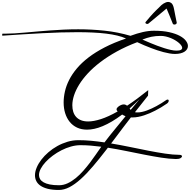

<svg xmlns="http://www.w3.org/2000/svg" viewBox="-20 -1211 1922 1943"><path d="M1665.5 -200.7Q1671.4 -203.6 1676.3 -203.6Q1681.6 -203.6 1684.6 -200Q1687.5 -196.3 1687.5 -190.9Q1687.5 -184.1 1682.1 -175.5Q1676.8 -167 1665.5 -160.2Q1637.2 -140.6 1608.6 -123.5Q1580.1 -106.4 1550.3 -91.3Q1524.9 -78.1 1496.6 -65.9Q1468.3 -53.7 1438.7 -43.9Q1409.2 -34.2 1379.2 -28.3Q1349.1 -22.5 1320.8 -22.5Q1316.9 -22.5 1312.7 -22.5Q1308.6 -22.5 1304.7 -22.9Q1275.9 14.6 1255.9 40.5Q1235.8 66.4 1220.9 86.2Q1206.1 106 1194.3 121.6Q1182.6 137.2 1169.9 154.1Q1157.2 170.9 1141.8 191.4Q1126.5 211.9 1104.5 240.7Q1200.7 256.8 1296.4 276.6Q1392.1 296.4 1481.4 314Q1570.8 331.5 1651.1 343.5Q1731.4 355.5 1797.4 356Q1809.6 356 1815.7 360.4Q1821.8 364.7 1821.8 370.6Q1821.8 380.4 1806.9 389.4Q1792 398.4 1760.7 398.4Q1692.4 397 1611.3 384.3Q1530.3 371.6 1441.4 354.2Q1352.5 336.9 1258.8 317.6Q1165 298.3 1071.8 283.7L1061 297.9Q986.3 395 921.1 471.7Q856 548.3 796.6 601.6Q737.3 654.8 682.9 683.1Q628.4 711.4 575.7 711.4Q510.7 711.4 464.8 700Q418.9 688.5 389.9 668.5Q360.8 648.4 347.4 621.3Q334 594.2 334 563Q334 525.9 351.1 485.1Q368.2 444.3 398.4 404.8Q428.7 365.2 470.2 329.6Q511.7 293.9 560.5 266.8Q609.4 239.7 663.3 223.6Q717.3 207.5 772.9 207.5Q836.9 207.5 902.3 213.6Q967.8 219.7 1037.6 230Q1053.2 209.5 1064.5 194.8Q1075.7 180.2 1086.7 166.3Q1097.7 152.3 1110.4 136.7Q1123 121.1 1141.6 98.4Q1160.2 75.7 1186.3 43.7Q1212.4 11.7 1250.5 -34.7Q1241.2 -38.6 1232.7 -42.7Q1224.1 -46.9 1216.3 -51.8Q1162.6 -11.2 1113.3 17.8Q1064 46.9 1019.5 65.4Q975.1 84 935.3 92.5Q895.5 101.1 860.8 101.1Q803.7 101.1 759.5 80.1Q715.3 59.1 685.3 22Q655.3 -15.1 639.6 -65.2Q624 -115.2 624 -173.8Q624 -227.5 637 -285.2Q649.9 -342.8 679.2 -401.1Q708.5 -459.5 756.6 -517.1Q804.7 -574.7 874.8 -628.7Q944.8 -682.6 1039.1 -731.4Q1133.3 -780.3 1255.4 -821.3Q1217.3 -838.9 1166.5 -851.1Q1115.7 -863.3 1053.7 -870.8Q991.7 -878.4 919.2 -881.8Q846.7 -885.3 765.1 -885.3Q602.1 -885.3 409.4 -875Q216.8 -864.7 0 -849.6Q2.4 -851.6 3.2 -853.3Q3.9 -855 3.9 -856Q3.9 -858.4 2.7 -860.6Q1.5 -862.8 1.5 -864.3Q1.5 -866.7 5.4 -870.6Q12.2 -870.6 18.3 -870.4Q24.4 -870.1 31.2 -870.1Q74.7 -870.1 126.2 -873.3Q177.7 -876.5 235.6 -881.6Q293.5 -886.7 357.2 -892.3Q420.9 -897.9 488.8 -903.1Q556.6 -908.2 627.9 -911.4Q699.2 -914.6 772.5 -914.6Q905.3 -914.6 1037.8 -900.6Q1170.4 -886.7 1300.3 -848.6Q1367.7 -873.5 1426 -886.7Q1484.4 -899.9 1539.1 -899.9Q1627.4 -899.9 1691.9 -885.5Q1756.3 -871.1 1798.6 -848.4Q1840.8 -825.7 1861.3 -798.3Q1881.8 -771 1881.8 -745.6Q1881.8 -729 1873.3 -714.4Q1864.7 -699.7 1848.4 -688.7Q1832 -677.7 1807.4 -671.4Q1782.7 -665 1750.5 -665Q1725.6 -665 1695.8 -670.2Q1666 -675.3 1634.3 -683.6Q1602.5 -691.9 1570.6 -702.6Q1538.6 -713.4 1509.3 -724.6Q1474.1 -737.8 1439.2 -752.7Q1404.3 -767.6 1368.7 -784.2Q1255.4 -741.2 1162.8 -690.2Q1070.3 -639.2 997.3 -583.7Q924.3 -528.3 870.6 -470.5Q816.9 -412.6 781.7 -356Q746.6 -299.3 729.2 -245.8Q711.9 -192.4 711.9 -146Q711.9 -109.4 721.4 -79.3Q731 -49.3 750.7 -27.6Q770.5 -5.9 800.8 6.1Q831.1 18.1 872.1 18.1Q927.2 18.1 1001.2 -5.6Q1075.2 -29.3 1170.4 -83Q1159.2 -94.2 1159.2 -105.5Q1159.2 -111.3 1165.5 -119.6Q1171.9 -127.9 1182.4 -135.5Q1192.9 -143.1 1206.1 -148.7Q1219.2 -154.3 1232.9 -154.3Q1249.5 -154.3 1266.6 -141.6Q1315.4 -173.8 1368.2 -212.6Q1420.9 -251.5 1480 -298.8L1478 -243.2L1345.7 -75.7Q1352.1 -74.2 1358.4 -73.7Q1364.7 -73.2 1371.6 -73.2Q1393.6 -73.2 1417.7 -78.6Q1441.9 -84 1466.6 -93Q1491.2 -102.1 1515.6 -113.5Q1540 -125 1562 -136.7Q1588.4 -150.9 1613.8 -166.7Q1639.2 -182.6 1665.5 -200.7ZM1004.9 273.9Q950.2 266.6 897.7 262.5Q845.2 258.3 793.5 258.3Q746.6 258.3 697.5 272.2Q648.4 286.1 601.8 309.8Q555.2 333.5 513.9 364.3Q472.7 395 441.7 428.5Q410.6 461.9 392.6 496.1Q374.5 530.3 374.5 560.1Q374.5 582.5 385.7 601.3Q397 620.1 421.1 634Q445.3 647.9 483.9 655.8Q522.5 663.6 577.6 663.6Q622.1 663.6 664.8 643.6Q707.5 623.5 747.1 591.1Q786.6 558.6 822.8 517.6Q858.9 476.6 890.4 435.1Q921.9 393.6 948.2 355Q974.6 316.4 994.6 288.6ZM1766.1 -698.7Q1796.9 -698.7 1810.3 -706.3Q1823.7 -713.9 1823.7 -726.6Q1823.7 -737.3 1814.7 -750.5Q1805.7 -763.7 1790 -777.1Q1774.4 -790.5 1753.4 -803.2Q1732.4 -815.9 1708.3 -825.7Q1684.1 -835.4 1658 -841.6Q1631.8 -847.7 1606.4 -847.7Q1580.6 -847.7 1557.1 -845.5Q1533.7 -843.3 1511.2 -838.6Q1488.8 -834 1466.6 -826.9Q1444.3 -819.8 1420.9 -810.5Q1431.6 -806.2 1454.3 -796.1Q1477.1 -786.1 1507.1 -773.7Q1537.1 -761.2 1572 -748Q1606.9 -734.9 1641.6 -723.9Q1676.3 -712.9 1708.7 -705.8Q1741.2 -698.7 1766.1 -698.7ZM1393.1 -208Q1366.7 -181.6 1341.6 -158.4Q1316.4 -135.3 1291.5 -113.3L1294.4 -109.4Q1296.4 -106.9 1298.3 -104.2Q1300.3 -101.6 1302.7 -99.1ZM1736.8 -1138.2Q1739.3 -1128.9 1741.7 -1116.7Q1744.1 -1104.5 1747.6 -1086.7Q1751 -1068.8 1755.9 -1043.9Q1760.7 -1019 1768.1 -984.4Q1768.1 -983.4 1768.3 -982.9Q1768.6 -982.4 1768.6 -981.4Q1768.6 -972.2 1761.2 -967.3Q1753.9 -962.4 1745.1 -962.4Q1739.3 -962.4 1734.6 -964.8Q1730 -967.3 1728 -972.7Q1713.9 -1010.7 1697.5 -1048.6Q1681.2 -1086.4 1665.5 -1124.5Q1619.6 -1086.4 1574.7 -1049.3Q1529.8 -1012.2 1482.4 -972.7Q1477.1 -968.8 1470.7 -968.8Q1463.9 -968.8 1457.5 -972.4Q1451.2 -976.1 1451.2 -981.9Q1451.2 -985.4 1455.6 -990.7Q1480 -1020 1498.3 -1041Q1516.6 -1062 1530.3 -1076.4Q1543.9 -1090.8 1553.7 -1100.6Q1563.5 -1110.4 1570.8 -1117.4Q1578.1 -1124.5 1584.2 -1130.1Q1590.3 -1135.7 1596.7 -1142.6Q1604 -1150.9 1613.8 -1159.4Q1623.5 -1168 1635 -1175Q1646.5 -1182.1 1658.7 -1186.8Q1670.9 -1191.4 1682.6 -1191.4Q1699.7 -1191.4 1714.1 -1179.7Q1728.5 -1168 1736.8 -1138.2Z"/></svg>

Font: Meddon
Style: Regular
Weight: 400
Designer: Vernon Adams
Foundry: Vernon Adams
Version: Version 1.000